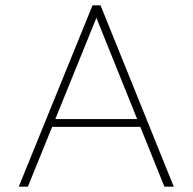

<svg xmlns="http://www.w3.org/2000/svg" viewBox="-20 -696 718 716"><path d="M50 0 325 -676H355L628 0H593L332 -648H347L84 0ZM165 -223V-252H514V-223Z"/></svg>

Font: Outfit Thin
Style: Regular
Weight: 100
Designer: Rodrigo Fuenzalida
Foundry: fragTYPE
Version: Version 1.000